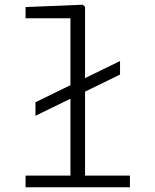

<svg xmlns="http://www.w3.org/2000/svg" viewBox="-20 -795 660 815"><path d="M489.5 -536 341 -463.5V-766L331.5 -775L88.5 -765V-717.5H279V-433.5L130.5 -361V-303.5L279 -376V-49.5H88.5V0H531.5V-49.5H341V-406L489.5 -478.5Z"/></svg>

Font: Monaspace Neon ExtraLight
Style: Regular
Weight: 200
Designer: Riley Cran & the Lettermatic Team
Foundry: Lettermatic
Version: Version 1.200 (Monaspace Neon)